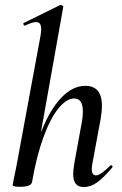

<svg xmlns="http://www.w3.org/2000/svg" viewBox="-20 -745 492 774"><path d="M31 1 35 -21Q45 -68 46 -74L143 -599Q146 -616 146 -627Q146 -642 141 -649Q136 -656 125 -656Q111 -656 81 -642H79Q76 -642 74.5 -647Q73 -652 77 -653L223 -725H225Q229 -725 232.5 -722Q236 -719 235 -717L109 -10Q104 8 61 8Q31 8 31 1ZM275 -43Q275 -59 280 -89L309 -248Q314 -272 314 -296Q314 -348 279 -348Q248 -348 215.5 -308Q183 -268 155 -191.5Q127 -115 109 -10L93 -11Q112 -128 147 -216Q182 -304 227.5 -351.5Q273 -399 324 -399Q391 -399 391 -318Q391 -299 386 -267L353 -89Q350 -74 350 -63Q350 -38 367 -38Q385 -38 424 -77Q426 -79 428 -79Q431 -79 433 -75.5Q435 -72 432 -69Q398 -29 372 -10Q346 9 318 9Q296 9 285.5 -4Q275 -17 275 -43Z"/></svg>

Font: Cormorant Infant SemiBold
Style: Italic
Weight: 600
Italic angle: -10°
Designer: Christian Thalmann (Catharsis Fonts)
Foundry: Catharsis Fonts
Version: Version 4.000